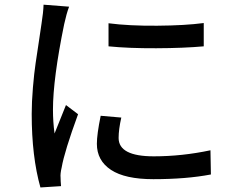

<svg xmlns="http://www.w3.org/2000/svg" viewBox="-20 -785 1040 837"><path d="M453.1 -583V-683.6Q543 -671.9 665 -672.9Q787.1 -673.8 868.2 -684.6V-583Q781.2 -575.2 661.1 -574.7Q541 -574.2 453.1 -583ZM418.9 -280.3 508.8 -272.5Q497.1 -220.7 497.1 -183.6Q497.1 -103.5 650.4 -103.5Q773.4 -103.5 897.5 -129.9L899.4 -24.4Q792 -3.9 648.4 -3.9Q525.4 -3.9 463.9 -44.4Q402.3 -85 402.3 -158.2Q402.3 -199.2 418.9 -280.3ZM169.9 -764.6 281.2 -755.9Q269.5 -724.6 259.8 -679.7Q210.9 -441.4 210.9 -306.6Q210.9 -253.9 217.8 -203.1Q222.7 -214.8 267.6 -327.1L320.3 -287.1Q260.7 -124 249 -55.7Q242.2 -27.3 244.1 -10.7Q244.1 2.9 246.1 26.4L156.2 32.2Q118.2 -102.5 118.2 -288.1Q118.2 -339.8 123.5 -403.3Q128.9 -466.8 135.3 -509.8Q141.6 -552.7 150.4 -610.4Q159.2 -668 161.1 -682.6Q168.9 -731.4 169.9 -764.6Z"/></svg>

Font: GenEi Gothic M SemiBold
Style: Regular
Weight: 500
Designer: o_tamon (Modified); [Source Han Sans]
Ryoko NISHIZUKA  (kana & ideographs); Paul D. Hunt (Latin, Greek & Cyrillic); Wenl
Version: Version 1.1a;Original Version 1.004